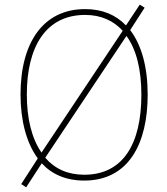

<svg xmlns="http://www.w3.org/2000/svg" viewBox="-20 -764 715 823"><path d="M613 -358C613 -476 587 -571 538 -635L600 -731L579 -744L520 -655C477 -700 419 -725 345 -725C167 -725 68 -584 68 -359C68 -250 92 -153 142 -85L71 25L92 39L159 -64C202 -17 263 10 341 10C533 10 613 -151 613 -358ZM95 -359C95 -563 176 -700 345 -700C412 -700 466 -676 506 -632L158 -110C116 -170 95 -256 95 -359ZM586 -358C586 -148 508 -15 341 -15C270 -15 214 -41 174 -88L522 -610C564 -553 586 -467 586 -358Z"/></svg>

Font: Noto Sans Devanagari SemiCondensed Thin
Style: Regular
Weight: 100
Width: 4
Designer: Jelle Bosma - Monotype Design Team
Foundry: Monotype Imaging Inc.
Version: Version 2.004